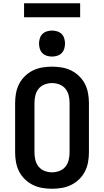

<svg xmlns="http://www.w3.org/2000/svg" viewBox="-20 -1153 640 1181"><path d="M300 8Q270 8 240 3Q210 -2 182.5 -15.5Q155 -29 133 -50.5Q111 -72 97.5 -98.5Q84 -125 78.5 -155Q73 -185 73 -215V-520Q73 -550 78.5 -580Q84 -610 97.5 -636.5Q111 -663 133 -684.5Q155 -706 182.5 -719.5Q210 -733 240 -738Q270 -743 300 -743Q330 -743 360 -738Q390 -733 417.5 -719.5Q445 -706 467 -684.5Q489 -663 502.5 -636.5Q516 -610 521.5 -580Q527 -550 527 -520V-215Q527 -185 521.5 -155Q516 -125 502.5 -98.5Q489 -72 467 -50.5Q445 -29 417.5 -15.5Q390 -2 360 3Q330 8 300 8ZM300 -93Q323 -93 345.5 -101.5Q368 -110 382.5 -128Q397 -146 402.5 -169Q408 -192 408 -215V-520Q408 -543 402.5 -566Q397 -589 382.5 -607Q368 -625 345.5 -633.5Q323 -642 300 -642Q277 -642 254.5 -633.5Q232 -625 217.5 -607Q203 -589 197.5 -566Q192 -543 192 -520V-215Q192 -192 197.5 -169Q203 -146 217.5 -128Q232 -110 254.5 -101.5Q277 -93 300 -93ZM300 -805Q284 -805 268 -810Q252 -815 241 -826Q230 -837 225 -853Q220 -869 220 -885Q220 -901 225 -917Q230 -933 241 -944Q252 -955 268 -960Q284 -965 300 -965Q316 -965 332 -960Q348 -955 359 -944Q370 -933 375 -917Q380 -901 380 -885Q380 -869 375 -853Q370 -837 359 -826Q348 -815 332 -810Q316 -805 300 -805ZM128 -1047V-1133H473V-1047Z"/></svg>

Font: Iosevka Extended
Style: Bold
Weight: 700
Width: 7
Monospace: yes
Designer: Belleve Invis
Foundry: Belleve Invis
Version: Version 32.5.0; ttfautohint (v1.8.4)